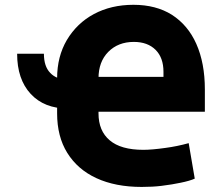

<svg xmlns="http://www.w3.org/2000/svg" viewBox="-20 -756 910 788"><path d="M50.3 -535.6H160.2Q160.2 -483.4 186 -457Q211.9 -429.2 258.8 -429.2V-310.5Q161.6 -310.5 106 -370.6Q50.3 -430.7 50.3 -535.6ZM561.5 11.2Q453.6 11.2 375.5 -24.9Q298.3 -60.5 255.9 -128.9Q214.4 -195.8 214.4 -291V-434.6Q214.4 -523.9 254.4 -591.8Q295.9 -661.1 365.2 -698.2Q436 -736.3 527.8 -736.3Q620.1 -736.3 685.5 -695.3Q751.5 -652.8 785.6 -576.2Q820.8 -497.1 820.8 -388.7V-297.4H343.8V-440.4H650.9V-461.4Q650.9 -519 618.7 -551.3Q585.9 -584 529.3 -584Q464.8 -584 424.3 -543Q384.3 -502.4 384.3 -434.6V-291Q384.3 -218.8 430.2 -180.2Q476.1 -141.1 568.4 -141.1Q603 -141.1 658.7 -148.9Q707 -155.3 754.4 -168.5L779.3 -22.9Q759.3 -13.7 720.7 -5.9Q689 1 642.6 6.8Q606.9 11.2 561.5 11.2Z"/></svg>

Font: My Font
Style: Regular
Weight: 500
Designer: Rasmus Andersson
Foundry: rsms
Version: Version 0.001